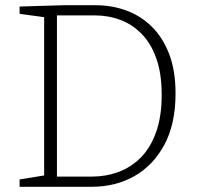

<svg xmlns="http://www.w3.org/2000/svg" viewBox="-20 -715 761 735"><path d="M346 -695Q408 -695 463 -675Q518 -655 560.5 -613.5Q603 -572 627.5 -508.5Q652 -445 652 -357Q652 -240 609 -160.5Q566 -81 494 -40.5Q422 0 332 0H55V-28L159 -45L149 -33V-661L159 -648L55 -662V-690L223 -695ZM333 -39Q385 -39 433 -56.5Q481 -74 518.5 -111.5Q556 -149 577.5 -209Q599 -269 599 -352Q599 -433 578.5 -491Q558 -549 522 -585.5Q486 -622 440.5 -639Q395 -656 344 -656H187L198 -667V-28L187 -39Z"/></svg>

Font: Bitter Thin Light
Style: Regular
Weight: 300
Version: Version 2.002